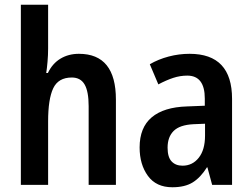

<svg xmlns="http://www.w3.org/2000/svg" viewBox="-20 -780 1065 810"><path d="M183 -575Q183 -548 180.5 -519.5Q178 -491 175 -472H182Q201 -512 235 -532.5Q269 -553 313 -553Q469 -553 469 -360V0H354V-332Q354 -394 337 -423.5Q320 -453 283 -453Q226 -453 204.5 -407.5Q183 -362 183 -268V0H68V-760H183Z M780 -553Q959 -553 959 -363V0H875L855 -74H853Q826 -31 793 -10.5Q760 10 707 10Q639 10 604 -38Q569 -86 569 -158Q569 -242 620 -285Q671 -328 769 -331L844 -334V-364Q844 -461 770 -461Q740 -461 711 -451.5Q682 -442 648 -424L612 -509Q648 -530 691.5 -541.5Q735 -553 780 -553ZM796 -256Q738 -253 712.5 -227.5Q687 -202 687 -157Q687 -117 704 -99Q721 -81 750 -81Q792 -81 818.5 -114.5Q845 -148 845 -208V-258Z"/></svg>

Font: Noto Sans Malayalam Condensed SemiBold
Style: Regular
Weight: 600
Width: 3
Designer: Jelle Bosma - Monotype Design Team
Foundry: Monotype Imaging Inc.
Version: Version 2.104; ttfautohint (v1.8.4.7-5d5b)